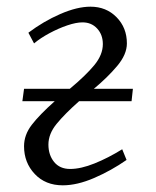

<svg xmlns="http://www.w3.org/2000/svg" viewBox="-20 -541 466 575"><path d="M374 -238H217Q174 -200 149.5 -170Q125 -140 125 -108Q125 -77 142 -56Q159 -35 190 -35Q222 -35 263 -51.5Q304 -68 346 -94L359 -62Q313 -30 262 -8Q211 14 168 14Q116 14 84 -20Q52 -54 52 -103Q52 -137 75 -167Q98 -197 144 -238H47L52 -275H189Q237 -315 262.5 -346Q288 -377 288 -409Q288 -437 271 -455.5Q254 -474 227 -474Q208 -474 181.5 -465Q155 -456 128 -441.5Q101 -427 82 -411L65 -443Q110 -477 160.5 -499Q211 -521 251 -521Q298 -521 329 -489.5Q360 -458 360 -411Q360 -378 331 -343.5Q302 -309 261 -275H378Z"/></svg>

Font: Literata 36pt Light
Style: Italic
Weight: 300
Italic angle: -2°
Designer: Latin by Veronika Burian and Jose Scaglione. Greek by Irene Vlachou. Cyrillic by Vera Evstafieva
Foundry: TypeTogether
Version: Version 3.002